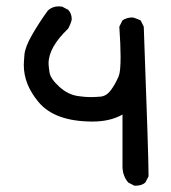

<svg xmlns="http://www.w3.org/2000/svg" viewBox="-20 -454 540 605"><path d="M409 131H403L384 121Q368 102 366 76V-93Q327 -71 272 -71Q152 -71 101 -133Q55 -188 55 -249Q55 -257 57 -281.5Q59 -306 81.5 -345Q104 -384 131 -421Q145 -434 165 -434L176 -433L195 -423Q206 -411 206 -394Q206 -386 195 -364Q133 -305 133 -254Q133 -246 136 -226Q139 -206 167 -180.5Q195 -155 228 -151Q248 -148 266 -148Q278 -148 296.5 -149.5Q315 -151 329 -169.5Q343 -188 354 -214Q360 -228 360 -274Q360 -312 356 -370L366 -390Q380 -399 397 -399Q402 -399 423 -390L433 -370Q448 36 448 93V102L438 121Q427 131 409 131Z"/></svg>

Font: Xiaolai Mono SC
Style: Regular
Weight: 400
Monospace: yes
Designer: LXGW / Nozomi Seto
Version: Version 3.113;September 30, 2024